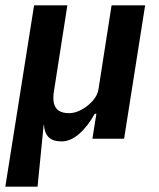

<svg xmlns="http://www.w3.org/2000/svg" viewBox="-20 -521 596 721"><path d="M0 180 108 -501H233L183 -181Q178 -152 182.5 -133Q187 -114 201.5 -105Q216 -96 239 -96Q262 -96 286 -109Q310 -122 328.5 -143Q347 -164 350 -187L399 -501H525L446 0H327L342 -94H336Q310 -47 277.5 -18.5Q245 10 211 10Q179 10 163 -5.5Q147 -21 145 -53L144 -52L121 180Z"/></svg>

Font: Nunito Sans 7pt Condensed
Style: Bold Italic
Weight: 700
Width: 3
Italic angle: -9°
Designer: Vernon Adams
Foundry: Vernon Adams
Version: Version 3.101;gftools[0.9.27]